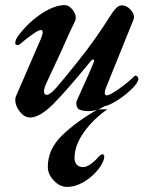

<svg xmlns="http://www.w3.org/2000/svg" viewBox="-20 -448 594 755"><path d="M40 -55Q40 -63 43 -70L141 -296Q148 -314 148 -320Q148 -330 140 -330Q132 -330 107 -312.5Q82 -295 64 -279Q56 -271 48 -271Q40 -271 40 -278Q40 -294 56 -313Q97 -365 146.5 -396.5Q196 -428 235 -428Q250 -428 264 -411.5Q278 -395 278 -378Q278 -373 276 -367Q256 -327 221 -247L161 -118Q153 -100 153 -89Q153 -75 164 -75Q177 -75 204 -106Q231 -137 289 -210Q323 -252 357 -300.5Q391 -349 410 -380Q425 -404 436 -415.5Q447 -427 459 -427Q477 -427 492 -411.5Q507 -396 507 -380Q507 -377 505 -371L396 -101Q392 -92 392 -83Q392 -73 399 -73Q412 -73 448.5 -99Q485 -125 508 -148Q511 -151 512 -151Q516 -151 520 -147Q524 -143 524 -138Q524 -124 500 -100Q476 -76 444 -55Q412 -34 390 -30Q361 -11 327 -11Q306 -11 291 -18Q287 -19 283.5 -26Q280 -33 280 -41Q280 -49 282 -52L295 -81Q336 -171 349 -204Q350 -206 350 -209Q350 -214 346 -214Q342 -214 337 -208Q244 -94 190.5 -40Q137 14 98 14Q76 14 58 -9Q40 -32 40 -55ZM168 208Q168 139 224 84.5Q280 30 365 -18H402Q346 21 309.5 72.5Q273 124 273 174Q273 189 281.5 199Q290 209 307 209Q320 209 337 197Q354 185 367 169Q371 164 378 160Q385 156 388 162Q390 162 390 166Q390 172 388 180Q380 204 357 229Q334 254 304 270.5Q274 287 244 287Q215 287 191.5 262Q168 237 168 208Z"/></svg>

Font: EB Garamond SemiBold
Style: Italic
Weight: 600
Italic angle: -17.2°
Designer: Georg Duffner and Octavio Pardo
Foundry: Georg Duffner
Version: Version 1.000